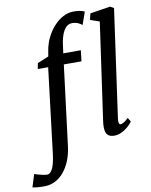

<svg xmlns="http://www.w3.org/2000/svg" viewBox="-212 -895 963 1225"><g transform="rotate(-10 269.5 -282.0)"><path d="M129.9 -493.7H62.5L69.8 -530.8L142.6 -561L148.4 -595.7Q155.8 -641.1 175.3 -680.9Q194.8 -720.7 222.4 -750.7Q250 -780.8 282.7 -798.1Q315.4 -815.4 349.1 -815.4Q367.7 -815.4 386 -813.2Q404.3 -811 421.9 -802.7L393.1 -720.7Q388.7 -724.1 382.6 -728.3Q376.5 -732.4 368.7 -736.1Q360.8 -739.7 350.6 -741.9Q340.3 -744.1 328.1 -744.1Q310.5 -744.1 296.9 -734.1Q283.2 -724.1 273.2 -706.3Q263.2 -688.5 256.3 -663.3Q249.5 -638.2 246.1 -607.9L240.2 -564H354L345.7 -493.7H231.4L166.5 25.9Q160.2 75.7 143.6 116.7Q127 157.7 102.3 187.5Q77.6 217.3 46.1 233.6Q14.6 250 -21.5 250.5Q-46.9 251 -68.8 249Q-90.8 247.1 -102.1 244.1L-76.2 161.6Q-73.7 162.6 -64.2 165.8Q-54.7 168.9 -42.5 172.1Q-30.3 175.3 -17.6 177.7Q-4.9 180.2 4.4 180.2Q16.1 180.2 25.6 171.1Q35.2 162.1 42.2 146.2Q49.3 130.4 54.2 108.9Q59.1 87.4 62.5 62.5ZM412.6 -56.2Q412.6 -63 413.3 -73.7Q414.1 -84.5 415.5 -93.8L504.9 -723.6L444.8 -744.6L455.1 -785.2L585.9 -805.7L609.4 -792.5L511.2 -92.3Q508.8 -74.7 511.7 -64.9Q514.6 -55.2 521.5 -55.2Q524.9 -55.2 529.5 -56.4Q534.2 -57.6 540.5 -60.8Q546.9 -64 554.9 -70.3Q563 -76.7 573.7 -86.9L588.9 -61Q585.9 -55.7 575.2 -43.9Q564.5 -32.2 548.8 -20.3Q533.2 -8.3 512.9 0.7Q492.7 9.8 470.7 9.8Q440.9 9.8 426.8 -5.4Q412.6 -20.5 412.6 -56.2Z"/></g></svg>

Font: Merriweather
Style: Italic
Weight: 400
Italic angle: -7°
Designer: Eben Sorkin ( eben@eyebytes.com )
Foundry: Eben Sorkin ( eben@eyebytes.com )
Version: Version 1.005; ttfautohint (v0.97) -l 13 -r 13 -G 200 -x 24 